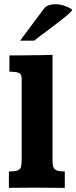

<svg xmlns="http://www.w3.org/2000/svg" viewBox="-20 -906 368 926"><path d="M22.9 0Q22.9 -2 22.9 -13.4Q22.9 -24.9 22.9 -39.6Q22.9 -54.2 22.9 -65.7Q22.9 -77.1 22.9 -79.1Q53.7 -79.1 66.4 -84.7Q79.1 -90.3 81.8 -103.5Q84.5 -116.7 84.5 -140.1V-526.4Q84.5 -549.8 69.6 -554.9Q54.7 -560.1 25.4 -560.5V-638.7Q35.6 -638.7 59.6 -638.7Q83.5 -638.7 106 -639.2Q128.4 -639.6 134.8 -639.6Q159.2 -639.6 183.3 -640.1Q207.5 -640.6 233.4 -641.6V-129.4Q233.4 -98.6 245.1 -88.9Q256.8 -79.1 292.5 -79.1V0Q259.8 0 227.1 -0.2Q194.3 -0.5 151.9 -1Q112.8 -1 83 -0.5Q53.2 0 22.9 0ZM77.1 -710 192.4 -864.7Q200.7 -876 215.6 -880.9Q230.5 -885.7 247.1 -885.7Q266.6 -885.7 285.2 -879.9Q303.7 -874 315.9 -867.4Q328.1 -860.8 328.1 -858.4Q327.6 -853.5 310.8 -838.6Q293.9 -823.7 268.8 -804.2Q243.7 -784.7 217.5 -765.1Q191.4 -745.6 171.1 -730.5Q150.9 -715.3 145 -710Z"/></svg>

Font: Kameron
Style: Regular
Weight: 400
Designer: Vernon Adams
Foundry: Vernon Adams
Version: Version 1.100